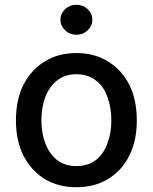

<svg xmlns="http://www.w3.org/2000/svg" viewBox="-20 -776 642 807"><path d="M167 -24Q110 -60 78 -123Q47 -185 47 -270Q47 -356 78 -419Q112 -484 167 -517Q224 -553 301 -553Q378 -553 435 -517Q492 -482 524 -419Q555 -356 555 -270Q555 -185 524 -123Q494 -61 435 -24Q377 11 301 11Q225 11 167 -24ZM384 -104Q417 -131 432 -175Q448 -217 448 -271Q448 -323 432 -367Q417 -412 384 -437Q351 -464 301 -464Q252 -464 219 -437Q187 -412 170 -367Q154 -323 154 -271Q154 -217 170 -175Q186 -131 219 -104Q253 -78 301 -78Q350 -78 384 -104ZM254 -648Q234 -668 234 -693Q234 -718 254 -738Q274 -756 301 -756Q329 -756 348 -738Q368 -719 368 -693Q368 -667 348 -648Q329 -630 301 -630Q274 -630 254 -648Z"/></svg>

Font: Sinter Medium
Style: Regular
Weight: 500
Foundry: Adobe & rsms
Version: Version 1.000